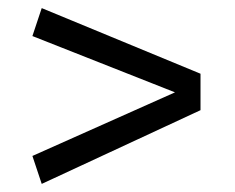

<svg xmlns="http://www.w3.org/2000/svg" viewBox="-20 -553 580 474"><path d="M83 -99 60 -168 412 -325 60 -464 83 -533 475 -371V-281Z"/></svg>

Font: Carrois Gothic
Style: Regular
Weight: 400
Designer: Ralph du Carrois
Foundry: Ralph du Carrois
Version: Version 1.002